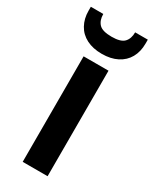

<svg xmlns="http://www.w3.org/2000/svg" viewBox="-191 -740 634 788"><g transform="rotate(30 126.0 -345.5)"><path d="M261 -672Q261 -634 245 -605.5Q229 -577 198.5 -561.5Q168 -546 126 -546Q84 -546 53.5 -561.5Q23 -577 7 -606Q-9 -635 -9 -672V-691H50Q50 -661 66 -644Q82 -627 126 -627Q169 -627 185 -644Q201 -661 201 -691H261ZM67 -500H185V0H67Z"/></g></svg>

Font: Albert Sans SemiBold
Style: Regular
Weight: 600
Designer: Andreas Rasmussen
Foundry: a.Foundry
Version: Version 1.025